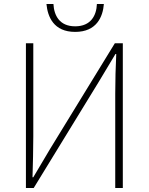

<svg xmlns="http://www.w3.org/2000/svg" viewBox="-20 -943 745 963"><path d="M110 0H149L475 -532L559 -672H563C560 -604 558 -542 558 -473V0H596V-726H556L230 -194L147 -54H143C145 -124 147 -191 147 -259V-726H110ZM357 -783C465 -783 496 -859 501 -923H466C464 -866 436 -811 357 -811C278 -811 251 -866 248 -923H213C219 -859 249 -783 357 -783Z"/></svg>

Font: Noto Sans JP Thin
Style: Regular
Weight: 100
Designer: Ryoko NISHIZUKA 西塚涼子 (kana, bopomofo & ideographs); Paul D. Hunt (Latin, Greek & Cyrillic); Sandoll Communications 산돌커뮤니
Foundry: Adobe
Version: Version 2.004;hotconv 1.0.118;makeotfexe 2.5.65603